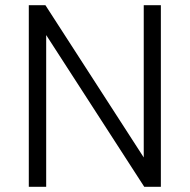

<svg xmlns="http://www.w3.org/2000/svg" viewBox="-20 -720 731 740"><path d="M91 0V-700H155L558 -76L534 -71V-700H600V0H536L134 -622L158 -627V0Z"/></svg>

Font: SUSE Thin Light
Style: Regular
Weight: 300
Version: Version 1.000